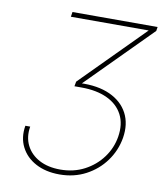

<svg xmlns="http://www.w3.org/2000/svg" viewBox="-83 -795 741 872"><g transform="rotate(10 287.5 -359.5)"><path d="M250 9.3Q186.5 9.3 140.4 -15.4Q94.2 -40 72.3 -83.3Q50.3 -126.5 59.6 -181.6H82Q73.7 -132.8 92.8 -94.7Q111.8 -56.6 152.3 -34.9Q192.9 -13.2 250 -13.2Q311.5 -13.2 361.1 -39.3Q410.6 -65.4 442.6 -108.9Q474.6 -152.3 483.4 -205.1Q493.2 -265.1 470.7 -308.1Q448.2 -351.1 399.4 -374Q350.6 -397 280.3 -397H248L252 -418.9L535.6 -704.6L536.1 -705.1H177.2L180.7 -727.5H573.2L570.3 -709L268.1 -404.8L269.5 -415.5Q352.1 -418.9 408.7 -393.1Q465.3 -367.2 491 -318.4Q516.6 -269.5 505.9 -204.1Q495.6 -144.5 460.4 -96.2Q425.3 -47.9 371.1 -19.3Q316.9 9.3 250 9.3Z"/></g></svg>

Font: Inter 20pt Thin
Style: Italic
Weight: 250
Italic angle: -9.3988°
Version: Version 4.001;git-66647c0bb